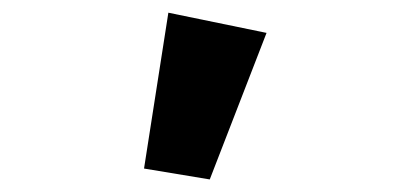

<svg xmlns="http://www.w3.org/2000/svg" viewBox="-20 -889 655 307"><path d="M249.2 -868.7 406.2 -836.4 315.4 -602.1 210.3 -619.5Z"/></svg>

Font: Fira Code
Style: Bold
Weight: 700
Monospace: yes
Designer: Carrois Corporate, Edenspiekermann AG, Nikita Prokopov
Foundry: Carrois Corporate, Edenspiekermann AG, Nikita Prokopov
Version: Version 6.000; ttfautohint (v1.8.2) -l 8 -r 50 -G 200 -x 14 